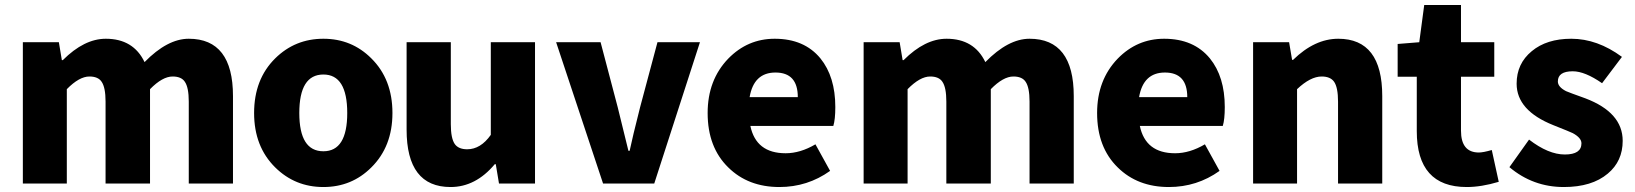

<svg xmlns="http://www.w3.org/2000/svg" viewBox="-20 -739 6584 773"><path d="M72 -569H217L229 -497H233Q319 -583 406 -583Q517 -583 562 -489Q654 -583 740 -583Q918 -583 918 -352V0H740V-330Q740 -387 724 -410Q710 -431 675 -431Q634 -431 584 -380V0H405V-330Q405 -387 389 -410Q375 -431 340 -431Q299 -431 249 -380V0H72Z M1088 -65Q1003 -149 1003 -284Q1003 -420 1088 -504Q1168 -583 1282 -583Q1396 -583 1475 -504Q1560 -420 1560 -284Q1560 -149 1475 -65Q1396 14 1282 14Q1168 14 1088 -65ZM1378 -284Q1378 -439 1282 -439Q1185 -439 1185 -284Q1185 -130 1282 -130Q1378 -130 1378 -284Z M1617 -217V-569H1795V-239Q1795 -182 1811 -159Q1826 -138 1861 -138Q1915 -138 1956 -196V-569H2134V0H1989L1976 -78H1972Q1895 14 1794 14Q1617 14 1617 -217Z M2219 -569H2398L2467 -307L2510 -132H2515Q2526 -185 2557 -307L2627 -569H2798L2614 0H2408Z M2912 -65Q2829 -146 2829 -284Q2829 -417 2912 -503Q2990 -583 3099 -583Q3218 -583 3283 -504Q3343 -430 3343 -308Q3343 -258 3335 -232H3001Q3024 -122 3143 -122Q3202 -122 3263 -158L3322 -51Q3231 14 3118 14Q2992 14 2912 -65ZM3192 -348Q3192 -447 3102 -447Q3015 -447 2998 -348Z M3457 -569H3602L3614 -497H3618Q3704 -583 3791 -583Q3902 -583 3947 -489Q4039 -583 4125 -583Q4303 -583 4303 -352V0H4125V-330Q4125 -387 4109 -410Q4095 -431 4060 -431Q4019 -431 3969 -380V0H3790V-330Q3790 -387 3774 -410Q3760 -431 3725 -431Q3684 -431 3634 -380V0H3457Z M4480 -65Q4397 -146 4397 -284Q4397 -417 4480 -503Q4558 -583 4667 -583Q4786 -583 4851 -504Q4911 -430 4911 -308Q4911 -258 4903 -232H4569Q4592 -122 4711 -122Q4770 -122 4831 -158L4890 -51Q4799 14 4686 14Q4560 14 4480 -65ZM4760 -348Q4760 -447 4670 -447Q4583 -447 4566 -348Z M5025 -569H5170L5182 -498H5186Q5273 -583 5368 -583Q5545 -583 5545 -352V0H5367V-330Q5367 -387 5351 -410Q5336 -431 5301 -431Q5256 -431 5202 -380V0H5025Z M5684 -211V-430H5607V-562L5694 -569L5714 -719H5862V-569H5996V-430H5862V-213Q5862 -125 5934 -125Q5951 -125 5986 -135L6014 -7Q5944 14 5885 14Q5684 14 5684 -211Z M6057 -66 6136 -177Q6214 -117 6280 -117Q6347 -117 6347 -162Q6347 -184 6312 -203Q6302 -208 6234 -235Q6086 -294 6086 -402Q6086 -483 6147 -533Q6207 -583 6306 -583Q6411 -583 6510 -510L6430 -404Q6361 -452 6312 -452Q6252 -452 6252 -411Q6252 -389 6285 -372Q6296 -367 6363 -343Q6513 -286 6513 -172Q6513 -90 6453 -40Q6389 14 6276 14Q6152 14 6057 -66Z"/></svg>

Font: KaiGen Gothic SC Heavy
Style: Bold
Weight: 900
Designer: Ryoko NISHIZUKA Ë•øÂ°öÊ∂ºÂ≠ê (kana & ideographs); Paul D. Hunt (Latin, Greek & Cyrillic); Wenlong ZHANG Âº†ÊñáÈæô (bopom
Version: Version 1.001 October 10, 2014